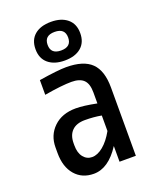

<svg xmlns="http://www.w3.org/2000/svg" viewBox="-138 -803 725 896"><g transform="rotate(-20 224.5 -355.5)"><path d="M384 -339V0H303V-78Q245 12 172 12Q114 12 79.5 -28Q45 -68 45 -137V-165Q45 -225 86 -264.5Q127 -304 196 -304Q234 -304 299 -291V-346Q299 -389 279.5 -408Q260 -427 219 -427Q171 -427 84 -412V-485Q178 -500 219 -500Q305 -500 344.5 -461.5Q384 -423 384 -339ZM131 -154V-143Q131 -106 148 -85Q165 -64 191 -64Q218 -64 246.5 -87.5Q275 -111 299 -154V-231Q261 -238 217 -238Q175 -238 153 -216Q131 -194 131 -154ZM336 -627Q336 -581 306.5 -556Q277 -531 225 -531Q174 -531 144 -556Q114 -581 114 -627Q114 -673 143.5 -698Q173 -723 225 -723Q276 -723 306 -698Q336 -673 336 -627ZM174 -627Q174 -581 225 -581Q276 -581 276 -627Q276 -673 225 -673Q174 -673 174 -627Z"/></g></svg>

Font: Ropa Sans
Style: Regular
Weight: 400
Designer: Botio Nikoltchev
Foundry: Botio Nikoltchev
Version: Version 1.100